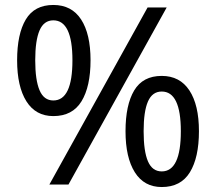

<svg xmlns="http://www.w3.org/2000/svg" viewBox="-20 -744 871 774"><path d="M195 -724Q269 -724 307 -665.5Q345 -607 345 -501Q345 -395 308.5 -335.5Q272 -276 195 -276Q124 -276 86.5 -335.5Q49 -395 49 -501Q49 -607 84 -665.5Q119 -724 195 -724ZM195 -662Q157 -662 139.5 -621.5Q122 -581 122 -501Q122 -421 139.5 -380Q157 -339 195 -339Q272 -339 272 -501Q272 -662 195 -662ZM652 -714 256 0H179L575 -714ZM632 -438Q705 -438 743.5 -379.5Q782 -321 782 -215Q782 -109 745.5 -49.5Q709 10 632 10Q561 10 523.5 -49.5Q486 -109 486 -215Q486 -321 521 -379.5Q556 -438 632 -438ZM632 -375Q594 -375 576.5 -335Q559 -295 559 -215Q559 -134 576.5 -93.5Q594 -53 632 -53Q709 -53 709 -215Q709 -375 632 -375Z"/></svg>

Font: Noto Sans Bamum
Style: Regular
Weight: 400
Designer: Monotype Design Team
Foundry: Monotype Imaging Inc.
Version: Version 2.001